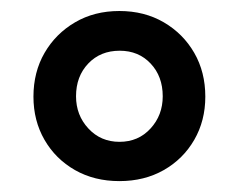

<svg xmlns="http://www.w3.org/2000/svg" viewBox="-20 -724 434 349"><path d="M197 -394.8Q151.5 -394.8 116.2 -414.9Q81 -435 60.9 -469.8Q40.8 -504.6 40.8 -548.3Q40.8 -593 61 -627.9Q81.2 -662.8 116.4 -683.4Q151.5 -704 197 -704Q242.5 -704 277.8 -683.4Q313 -662.8 333.1 -627.9Q353.2 -593 353.2 -548.3Q353.2 -504.6 333.1 -469.8Q313 -435 277.8 -414.9Q242.5 -394.8 197 -394.8ZM197.2 -466.2Q231.5 -466.2 253.6 -490.4Q275.8 -514.5 275.8 -549Q275.8 -585.2 253.8 -608.5Q231.9 -631.8 197.6 -631.8Q162.5 -631.8 140.4 -608.5Q118.2 -585.2 118.2 -549Q118.2 -514.5 140.7 -490.4Q163.1 -466.2 197.2 -466.2Z"/></svg>

Font: Marine Company Thin
Style: Regular
Weight: 100
Designer: Rodrigo Fuenzalida
Foundry: fragTYPE
Version: Version 1.000